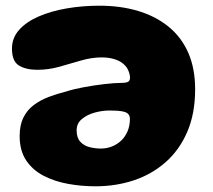

<svg xmlns="http://www.w3.org/2000/svg" viewBox="-20 -628 749 674"><path d="M329 -608Q403.5 -608 465 -589.5Q526.5 -571 571.5 -534.5Q616.5 -498 640.8 -443Q665 -388 665 -314.5Q665 -229.5 637.5 -165.5Q610 -101.5 561.5 -58.8Q513 -16 449.8 5Q386.5 26 315 26Q266.5 26 219.2 17.5Q172 9 133.5 -10.8Q95 -30.5 72 -64.8Q49 -99 49 -150.5Q49 -189 62.2 -215.5Q75.5 -242 98.5 -259.2Q121.5 -276.5 151.2 -287.8Q181 -299 213 -307Q237.5 -315 273.8 -321.8Q310 -328.5 346.2 -332.8Q382.5 -337 405.5 -337Q423 -337 429.8 -341Q436.5 -345 436.5 -355.5Q436.5 -361 434.5 -368.8Q432.5 -376.5 428.8 -384.2Q425 -392 419.5 -397.5Q406.5 -412 385.2 -419.2Q364 -426.5 337 -426.5Q302.5 -426.5 265.2 -415.8Q228 -405 189.5 -394Q151 -383 111.5 -383Q71 -383 46.5 -398Q22 -413 22 -457.5Q22 -495 47.2 -523.2Q72.5 -551.5 115.8 -570.2Q159 -589 214.2 -598.5Q269.5 -608 329 -608ZM363.5 -240Q339 -240 312.5 -232.8Q286 -225.5 267.5 -210.2Q249 -195 249 -170.5Q249 -144.5 261.8 -130.5Q274.5 -116.5 294.2 -111.5Q314 -106.5 334.5 -106.5Q354 -106.5 372.2 -113.5Q390.5 -120.5 404.8 -133.8Q419 -147 427.5 -166.5Q436 -186 436 -210.5Q436 -220 431.5 -226Q427 -232 417.8 -235Q408.5 -238 395 -239Q381.5 -240 363.5 -240Z"/></svg>

Font: Gluten
Style: Bold
Weight: 700
Designer: Tyler Finck
Foundry: Etcetera Type Company
Version: Version 1.204